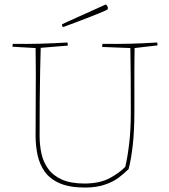

<svg xmlns="http://www.w3.org/2000/svg" viewBox="-20 -837 758 863"><path d="M362 6Q293 6 249 -13Q205 -32 181.5 -65Q158 -98 149 -139.5Q140 -181 140 -226Q140 -297 140.5 -371.5Q141 -446 141 -512Q141 -578 140 -621L36 -627Q36 -636 38 -640Q100 -639 159 -640.5Q218 -642 283 -646Q285 -638 285 -632L163 -622Q162 -585 160.5 -521Q159 -457 158.5 -380Q158 -303 158 -226Q158 -186 166 -148Q174 -110 196 -79Q218 -48 258 -30Q298 -12 362 -12Q431 -13 474.5 -37Q518 -61 543 -87Q553 -128 560.5 -190.5Q568 -253 568 -332Q568 -420 567.5 -492Q567 -564 566 -621L439 -626Q439 -632 441 -640Q506 -639 565 -640.5Q624 -642 686 -646Q688 -642 688 -633L585 -621Q584 -570 584 -533.5Q584 -497 584 -467.5Q584 -438 584 -407.5Q584 -377 584 -337Q584 -247 576.5 -182.5Q569 -118 558 -77Q539 -58 514 -39Q489 -20 454 -8Q415 6 362 6ZM263 -715Q262 -716 260.5 -718.5Q259 -721 259 -722V-728L287 -741L440 -810L456 -817Q461 -813 465 -804L464 -795Q463 -793 439 -783Q415 -773 381 -759.5Q347 -746 314 -734Q281 -722 263 -715Z"/></svg>

Font: Labrada Thin
Style: Regular
Weight: 100
Designer: Mercedes Jáuregui
Foundry: Omnibus-Type Team
Version: Version 1.000; ttfautohint (v1.8.4.7-5d5b)